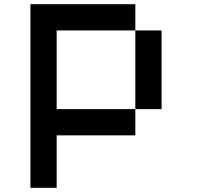

<svg xmlns="http://www.w3.org/2000/svg" viewBox="-20 -895 1040 915"><path d="M625 -750H750V-375H625ZM125 -875H625V-750H250V-375H625V-250H250V0H125Z"/></svg>

Font: Pixel Operator Mono 8
Style: Regular
Weight: 400
Monospace: yes
Designer: Jayvee Enaguas (HarvettFox96)
Foundry: The Grandoplex Project
Version: Version 1.5.0 (October 25, 2015)